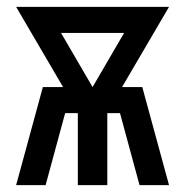

<svg xmlns="http://www.w3.org/2000/svg" viewBox="-20 -540 540 560"><path d="M27 0 105 -286H164L27 -520H473L336 -286H395L473 0H387L330 -210H293V0H207V-210H170L113 0ZM250 -286 342 -444H158Z"/></svg>

Font: Iosevka SS18 Medium
Style: Regular
Weight: 500
Monospace: yes
Designer: Belleve Invis
Foundry: Belleve Invis
Version: Version 25.1.1; ttfautohint (v1.8.4)